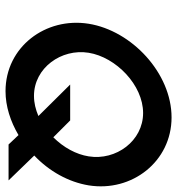

<svg xmlns="http://www.w3.org/2000/svg" viewBox="7 -637 641 695"><g transform="rotate(90 327.5 -289.5)"><path d="M66 -290C41 -134 150 11 310 11C365 11 420 -7 469 -36L503 0H633L543 -93C600 -147 639 -217 651 -290C676 -446 565 -590 405 -590C245 -590 91 -446 66 -290ZM171 -290C187 -389 288 -487 389 -487C490 -487 562 -389 546 -290C539 -245 514 -199 477 -162L416 -223H286L400 -108C376 -98 353 -92 327 -92C226 -92 155 -191 171 -290Z"/></g></svg>

Font: Charger Sport
Style: BdObl
Weight: 700
Designer: Jasper
Foundry: Cannot Into Space Fonts
Version: Version 1.1